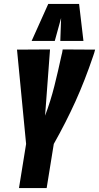

<svg xmlns="http://www.w3.org/2000/svg" viewBox="-20 -951 501 971"><path d="M76 0 112 -223 66 -700 233 -701 208 -366Q236 -440 255 -516Q274 -592 291 -671Q293 -678 294.5 -685.5Q296 -693 297 -701L461 -700Q459 -692 456.5 -683.5Q454 -675 451 -667Q409 -543 361.5 -438Q314 -333 252 -223L216 0ZM140 -744 224 -931H380L402 -744H285L289 -860L257 -744Z"/></svg>

Font: Georama ExtraCondensed ExtraBold
Style: Italic
Weight: 800
Width: 2
Italic angle: -9°
Designer: Jean-Baptiste Levee
Foundry: Production Type
Version: Version 1.000